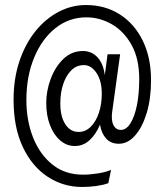

<svg xmlns="http://www.w3.org/2000/svg" viewBox="-20 -732 656 764"><path d="M307 12Q231.5 12 169.5 -28.8Q107.5 -69.5 70.8 -147Q34 -224.5 34 -335Q34 -418.5 57 -487.5Q80 -556.5 120.2 -606.8Q160.5 -657 212.5 -684.5Q264.5 -712 322 -712Q398.5 -712 457 -674.5Q515.5 -637 548.2 -569.8Q581 -502.5 581 -413Q581 -339.5 563.8 -282.5Q546.5 -225.5 517.5 -192.8Q488.5 -160 453 -160Q421 -160 402.2 -180.8Q383.5 -201.5 378 -236Q361.5 -197 336.2 -174Q311 -151 278 -151Q245.5 -151 219.8 -173Q194 -195 179 -233.8Q164 -272.5 164 -322Q164 -370.5 181.8 -418.2Q199.5 -466 232.2 -497.5Q265 -529 310 -529Q344.5 -529 367.8 -504.2Q391 -479.5 397 -433L408 -516H458L426 -284Q425.5 -279.5 425.2 -274.8Q425 -270 425 -266Q425 -242 434.8 -228.5Q444.5 -215 461 -215Q482.5 -215 499 -241.2Q515.5 -267.5 524.8 -313.2Q534 -359 534 -417Q534 -498.5 503.5 -553.2Q473 -608 425 -635.5Q377 -663 324 -663Q254.5 -663 200.5 -620Q146.5 -577 115.8 -502.5Q85 -428 85 -334Q85 -252 111.8 -184.5Q138.5 -117 188.8 -77Q239 -37 310 -37Q338.5 -37 369.8 -42Q401 -47 422 -56L411 -3Q389.5 4.5 362.5 8.2Q335.5 12 307 12ZM293 -207Q320.5 -207 341.2 -227.8Q362 -248.5 373.5 -283Q385 -317.5 385 -359Q385 -411 363.8 -442Q342.5 -473 314 -473Q284.5 -473 263.5 -452Q242.5 -431 231.2 -396.5Q220 -362 220 -321Q220 -268.5 239.8 -237.8Q259.5 -207 293 -207Z"/></svg>

Font: Overpass Mono Light Light
Style: Regular
Weight: 300
Monospace: yes
Version: Version 4.000